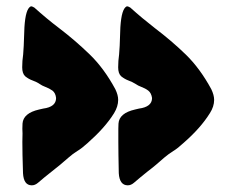

<svg xmlns="http://www.w3.org/2000/svg" viewBox="-20 -545 732 595"><path d="M348.1 -8.3C347.2 -51.3 346.7 -83.5 346.7 -105.5C346.7 -105.5 346.7 -146 346.7 -146C346.7 -146 347.2 -162.1 347.2 -162.1C348.6 -183.6 365.7 -198.2 398.4 -205.6C398.4 -205.6 410.6 -208.5 410.6 -208.5C437.5 -211.9 451.2 -223.1 451.2 -241.2C449.7 -251.5 445.8 -259.3 439.5 -264.2C433.1 -269 425.8 -272.9 417.5 -275.9C411.1 -278.3 405.3 -281.2 400.4 -284.7C393.6 -289.1 386.2 -292.5 378.4 -295.4C370.6 -298.3 362.8 -302.7 355.5 -308.6C349.1 -314.5 346.2 -323.7 346.2 -336.4C346.2 -349.6 347.2 -363.3 349.1 -376.5C350.1 -383.8 351.6 -411.6 353 -460.4C355.5 -499 361.8 -520.5 373 -525.4C376.5 -525.4 379.9 -523.9 383.8 -521.5C408.7 -499 434.6 -477.5 460.4 -457.5C493.2 -432.6 524.9 -405.8 555.2 -376.5C585.4 -347.2 611.8 -311 634.8 -268.6C640.6 -256.3 643.6 -245.6 643.6 -235.4C643.6 -221.7 639.2 -208 630.4 -194.3C611.3 -163.6 584.5 -133.3 549.3 -102.5C537.1 -91.3 526.4 -82.5 517.1 -77.1C507.8 -71.3 498.5 -64.5 489.7 -57.1C472.7 -42 455.6 -27.3 437.5 -13.7C423.3 -2.4 409.2 9.3 395 21.5C388.7 26.9 382.3 29.3 376 29.3C358.9 29.3 349.6 16.6 348.1 -8.3ZM51.3 -8.3C49.8 -51.3 49.3 -83.5 49.3 -105.5C49.3 -105.5 49.8 -131.3 49.8 -131.3C49.8 -131.3 49.3 -146 49.3 -146C49.3 -146 49.8 -162.1 49.8 -162.1C51.3 -183.6 68.4 -198.2 101.1 -205.6C101.1 -205.6 113.8 -208.5 113.8 -208.5C140.6 -211.9 153.8 -223.1 153.8 -241.2C152.8 -251.5 148.9 -259.3 142.6 -264.2C135.7 -269 128.4 -272.9 120.1 -275.9C113.8 -278.3 107.9 -281.2 103 -284.7C96.7 -289.1 89.4 -292.5 81.5 -295.4C73.2 -298.3 65.4 -302.7 58.1 -308.6C51.8 -314.5 48.8 -323.7 48.8 -336.4C48.8 -349.6 49.8 -363.3 51.8 -376.5C52.7 -383.8 54.2 -411.6 55.7 -460.4C58.1 -499 64.5 -520.5 75.7 -525.4C79.1 -525.4 82.5 -523.9 86.4 -521.5C111.3 -499 137.2 -477.5 163.6 -457.5C196.3 -432.6 227.5 -405.8 257.8 -376.5C288.1 -347.2 314.5 -311 337.4 -268.6C343.3 -256.3 346.2 -245.6 346.2 -235.4C346.2 -221.7 341.8 -208 333.5 -194.3C314.5 -163.6 287.1 -133.3 252.4 -102.5C240.2 -91.3 229 -82.5 219.7 -77.1C210.4 -71.3 201.2 -64.5 192.9 -57.1C175.8 -42 158.2 -27.3 140.6 -13.7C126 -2.4 111.8 9.3 97.7 21.5C91.3 26.9 85 29.3 78.6 29.3C61.5 29.3 52.7 16.6 51.3 -8.3Z"/></svg>

Font: Kaph
Style: Regular
Weight: 400
Designer: GGBotNet
Foundry: f0n7.com